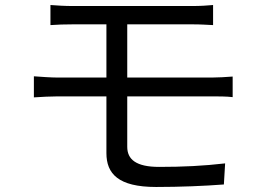

<svg xmlns="http://www.w3.org/2000/svg" viewBox="-20 -730 1040 765"><path d="M826 -346C848 -346 884 -346 907 -343V-425C884 -423 845 -421 824 -421H487V-633H747C782 -633 805 -631 829 -630V-710C807 -708 779 -706 747 -706H271C237 -706 208 -708 181 -710V-630C208 -632 237 -633 271 -633H404V-421H210C183 -421 142 -424 115 -426V-342C143 -344 184 -346 210 -346H404V-120C404 -38 451 15 602 15C698 15 794 11 872 5L877 -79C791 -69 709 -65 614 -65C522 -65 487 -95 487 -145V-346Z"/></svg>

Font: Noto Sans CJK SC Regular
Style: Regular
Weight: 400
Designer: Ryoko NISHIZUKA (kana & ideographs); Paul D. Hunt (Latin, Greek & Cyrillic); Wenlong ZHANG (bopomofo); Sandoll Communica
Foundry: Adobe Systems Incorporated
Version: Version 1.004;PS 1.004;hotconv 1.0.82;makeotf.lib2.5.63406